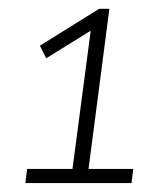

<svg xmlns="http://www.w3.org/2000/svg" viewBox="-20 -802 340 432"><path d="M275.9 -390.1H37.1L41 -421.9H143.1L184.1 -732.9L84 -670.9L69.8 -699.2L203.1 -782.2H226.1L179.2 -421.9H279.8Z"/></svg>

Font: Cooper Hewitt
Style: Light Italic
Weight: 704
Designer: Village Type and Design LLC
Foundry: Cooper Hewitt Smithsonian Design Museum
Version: 1.000